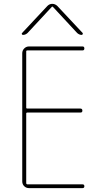

<svg xmlns="http://www.w3.org/2000/svg" viewBox="-20 -970 540 990"><path d="M98.6 -790Q94.7 -790 92.8 -793.5Q90.8 -796.9 93.8 -799.8L224.6 -939.5Q235.4 -950.2 249.5 -950.2Q263.7 -950.2 275.4 -939.5L406.2 -799.8Q408.2 -796.9 406.2 -793.5Q404.3 -790 401.4 -790Q388.7 -790 377.9 -799.8L252 -935.5H250H248L122.1 -799.8Q111.3 -790 98.6 -790ZM129.9 -730.5H405.3Q415 -730.5 415 -720.2Q415 -710 405.3 -710H120.1Q115.2 -710 115.2 -705.1V-415Q115.2 -410.2 120.1 -410.2H394.5Q404.3 -410.2 404.8 -399.9Q405.3 -389.6 394.5 -389.6H120.1Q115.2 -389.6 115.2 -384.8V-25.4Q115.2 -20.5 120.1 -19.5H405.3Q415 -19.5 415 -9.8Q415 0 405.3 0H129.9Q115.2 0 105 -9.8Q94.7 -19.5 94.7 -35.2V-695.3Q94.7 -710 105 -720.2Q115.2 -730.5 129.9 -730.5Z"/></svg>

Font: Rounded-X Mgen+ 1m thin
Style: Regular
Weight: 100
Designer: [Source Han Sans]
Ryoko NISHIZUKA  (kana & ideographs); Paul D. Hunt (Latin, Greek & Cyrillic); Wenlong ZHANG  (bopomofo
Version: Version 1.059.20150602